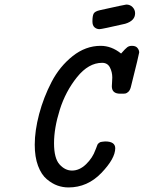

<svg xmlns="http://www.w3.org/2000/svg" viewBox="-20 -822 636 850"><path d="M133.8 -181.2Q133.8 -243.2 153.3 -317.1Q172.9 -391.1 208.5 -459.5Q244.1 -527.8 301.5 -573.5Q358.9 -619.1 425.8 -619.1Q473.6 -619.1 516.1 -585Q535.2 -606.9 543.5 -613Q551.8 -619.1 564 -619.1Q581.1 -619.1 588.6 -609.6Q596.2 -600.1 596.2 -589.8Q596.2 -584 559.1 -436Q555.2 -421.9 548.1 -415.5Q541 -409.2 535.9 -408.2Q530.8 -407.2 520 -407.2H512.2Q475.1 -407.2 475.1 -439.9Q475.1 -444.8 476.1 -458Q477.1 -471.2 477.1 -479Q477.1 -502.9 466.6 -523.4Q456.1 -543.9 432.1 -543.9Q372.1 -543.9 321 -480.5Q270 -417 244.6 -335.9Q219.2 -254.9 219.2 -188Q219.2 -121.1 243.7 -94Q268.1 -66.9 298.8 -66.9Q332 -66.9 361.1 -95Q390.1 -123 402.8 -159.2Q403.8 -161.1 406 -167Q408.2 -172.9 408.7 -174.3Q409.2 -175.8 411.1 -180.4Q413.1 -185.1 414.6 -186Q416 -187 419.4 -189.9Q422.9 -192.9 426.5 -193.4Q430.2 -193.8 435.1 -194.8Q439.9 -195.8 445.8 -195.8Q489.7 -195.8 490.2 -166Q490.2 -120.1 428.7 -56.2Q367.2 7.8 283.2 7.8Q258.3 7.8 234.6 -0.5Q210.9 -8.8 187 -28.8Q163.1 -48.8 148.4 -87.9Q133.8 -127 133.8 -181.2ZM389.2 -727.1Q389.2 -752 394.8 -762Q400.4 -772 422.4 -776.9Q534.2 -801.8 539.1 -801.8Q556.2 -801.8 567.1 -790.3Q578.1 -778.8 578.1 -763.2Q578.1 -730 534.2 -716.8Q430.2 -692.9 420.4 -692.9Q408.2 -692.9 398.7 -700.9Q389.2 -709 389.2 -727.1Z"/></svg>

Font: CMU Typewriter Text
Style: BoldItalic
Weight: 700
Italic angle: -14.04°
Version: Version 0.7.0